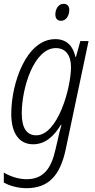

<svg xmlns="http://www.w3.org/2000/svg" viewBox="-26 -746 498 1006"><path d="M294 -637C321 -637 337 -665 337 -693C337 -714 327 -726 307 -726C279 -726 264 -697 264 -670C264 -649 275 -637 294 -637ZM112 240C229 240 289 173 318 38L438 -531H395L372 -448H369C358 -501 326 -541 264 -541C111 -541 33 -309 33 -149C33 -47 75 10 148 10C210 10 257 -32 293 -92H296C288 -64 280 -31 276 -11L265 36C242 140 200 193 112 193C68 193 20 175 -6 158V211C20 225 64 240 112 240ZM164 -37C114 -37 88 -75 88 -152C88 -286 152 -494 267 -494C317 -494 346 -457 346 -395C346 -283 276 -37 164 -37Z"/></svg>

Font: Noto Sans Condensed Light
Style: Italic
Weight: 300
Width: 3
Italic angle: -12°
Designer: Monotype Design Team
Foundry: Monotype Imaging Inc.
Version: Version 2.013